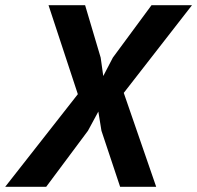

<svg xmlns="http://www.w3.org/2000/svg" viewBox="-44 -720 760 740"><path d="M256 -357 143 -700H284L344 -498L354 -427L391 -498L540 -700H696L433 -362L558 0H419L347 -216L335 -290L295 -216L134 0H-24Z"/></svg>

Font: PT Sans
Style: Bold Italic
Weight: 700
Italic angle: -12°
Designer: A.Korolkova, O.Umpeleva, V.Yefimov
Foundry: ParaType Ltd
Version: Version 2.003W OFL